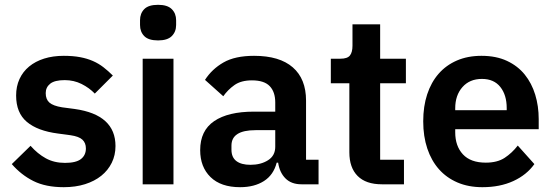

<svg xmlns="http://www.w3.org/2000/svg" viewBox="-20 -766 2298 798"><path d="M245 12Q170 12 119 -13.5Q68 -39 29 -84L107 -160Q136 -127 170.5 -108Q205 -89 250 -89Q296 -89 316.5 -105Q337 -121 337 -149Q337 -172 322.5 -185.5Q308 -199 273 -204L221 -211Q136 -222 91.5 -259.5Q47 -297 47 -369Q47 -407 61 -437.5Q75 -468 101 -489.5Q127 -511 163.5 -522.5Q200 -534 245 -534Q283 -534 312.5 -528.5Q342 -523 366 -512.5Q390 -502 410 -486.5Q430 -471 449 -452L374 -377Q351 -401 319 -417Q287 -433 249 -433Q207 -433 188.5 -418Q170 -403 170 -379Q170 -353 185.5 -339.5Q201 -326 238 -320L291 -313Q460 -289 460 -159Q460 -121 444.5 -89.5Q429 -58 401 -35.5Q373 -13 333.5 -0.5Q294 12 245 12Z M637 -598Q597 -598 579.5 -616Q562 -634 562 -662V-682Q562 -710 579.5 -728Q597 -746 637 -746Q676 -746 694 -728Q712 -710 712 -682V-662Q712 -634 694 -616Q676 -598 637 -598ZM573 -522H701V0H573Z M1233 0Q1191 0 1166.5 -24.5Q1142 -49 1136 -90H1130Q1117 -39 1077 -13.5Q1037 12 978 12Q898 12 855 -30Q812 -72 812 -142Q812 -223 870 -262.5Q928 -302 1035 -302H1124V-340Q1124 -384 1101 -408Q1078 -432 1027 -432Q982 -432 954.5 -412.5Q927 -393 908 -366L832 -434Q861 -479 909 -506.5Q957 -534 1036 -534Q1142 -534 1197 -486Q1252 -438 1252 -348V-102H1304V0ZM1021 -81Q1064 -81 1094 -100Q1124 -119 1124 -156V-225H1042Q942 -225 942 -161V-144Q942 -112 962.5 -96.5Q983 -81 1021 -81Z M1567 0Q1501 0 1466.5 -34.5Q1432 -69 1432 -133V-420H1355V-522H1395Q1424 -522 1434.5 -535.5Q1445 -549 1445 -576V-665H1560V-522H1667V-420H1560V-102H1659V0Z M1985 12Q1927 12 1881.5 -7.5Q1836 -27 1804.5 -62.5Q1773 -98 1756 -148.5Q1739 -199 1739 -262Q1739 -324 1755.5 -374Q1772 -424 1803 -459.5Q1834 -495 1879 -514.5Q1924 -534 1981 -534Q2042 -534 2087 -513Q2132 -492 2161 -456Q2190 -420 2204.5 -372.5Q2219 -325 2219 -271V-229H1872V-216Q1872 -159 1904 -124.5Q1936 -90 1999 -90Q2047 -90 2077.5 -110Q2108 -130 2132 -161L2201 -84Q2169 -39 2113.5 -13.5Q2058 12 1985 12ZM1983 -438Q1932 -438 1902 -404Q1872 -370 1872 -316V-308H2086V-317Q2086 -371 2059.5 -404.5Q2033 -438 1983 -438Z"/></svg>

Font: IBM Plex Sans Arabic SmBld
Style: Regular
Weight: 600
Designer: Mike Abbink, Paul van der Laan, Pieter van Rosmalen, Wael Morcos, Khajak Apelian
Foundry: Bold Monday
Version: Version 1.005